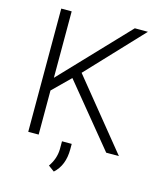

<svg xmlns="http://www.w3.org/2000/svg" viewBox="-129 -802 888 1070"><g transform="rotate(15 315.5 -267.0)"><path d="M250 -353 149.9 -254.4V0H89.8V-710.9H149.9V-327.6L514.2 -710.9H589.8L292 -394.5L612.8 0H539.6ZM284.7 177.2 250 151.9Q283.7 104 285.2 49.3V2.4H341.3V33.2Q341.3 126.5 284.7 177.2Z"/></g></svg>

Font: SteelSelectRoboto
Style: Regular
Weight: 300
Designer: Google
Version: Version 2.137; 2017